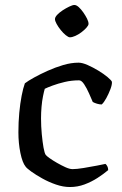

<svg xmlns="http://www.w3.org/2000/svg" viewBox="-20 -752 490 772"><path d="M261 0Q234 0 205 -10Q176 -20 150 -34.5Q124 -49 106 -62Q88 -75 83 -82Q70 -98 62 -137Q54 -176 54 -220Q54 -261 57.5 -298.5Q61 -336 67 -367Q73 -398 80 -417Q93 -427 117.5 -440.5Q142 -454 172 -467.5Q202 -481 234 -490.5Q266 -500 296 -500Q311 -500 332.5 -490.5Q354 -481 375.5 -468Q397 -455 412.5 -442Q428 -429 430 -423Q431 -412 424 -393.5Q417 -375 407.5 -357.5Q398 -340 389 -332Q380 -332 370 -335Q360 -338 353 -342Q347 -356 338 -376.5Q329 -397 318.5 -413Q308 -429 298 -429Q268 -429 240.5 -422.5Q213 -416 191.5 -408Q170 -400 160 -395Q157 -385 153 -365.5Q149 -346 147 -322.5Q145 -299 145 -276Q145 -244 148 -212.5Q151 -181 155 -158.5Q159 -136 164 -129Q167 -125 179.5 -116Q192 -107 209.5 -97Q227 -87 243.5 -79.5Q260 -72 272 -72Q288 -72 316 -76.5Q344 -81 369.5 -86Q395 -91 404 -93Q408 -90 411.5 -83.5Q415 -77 415 -68Q396 -52 372 -36.5Q348 -21 320 -10.5Q292 0 261 0ZM261 -602Q255 -602 244.5 -610.5Q234 -619 224 -631.5Q214 -644 207.5 -656Q201 -668 201 -675Q201 -683 210 -692.5Q219 -702 232 -710.5Q245 -719 258.5 -725.5Q272 -732 279 -732Q287 -732 296.5 -723.5Q306 -715 315 -702Q324 -689 330 -677Q336 -665 336 -656Q336 -650 327.5 -640.5Q319 -631 307 -622Q295 -613 282.5 -607.5Q270 -602 261 -602Z"/></svg>

Font: Texturina 12pt
Style: Regular
Weight: 400
Designer: Guillermo Torres Carreño
Foundry: Omnibus-Type
Version: Version 1.002